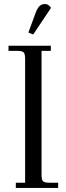

<svg xmlns="http://www.w3.org/2000/svg" viewBox="-20 -928 326 948"><path d="M22 -676.8V-702.1H231V-676.8H185.1V-65.9Q185.1 -41 192.1 -33.4Q199.2 -25.9 224.1 -25.9H267.1V0H58.1V-25.9H104V-637.2Q104 -662.1 96.9 -669.4Q89.8 -676.8 64.9 -676.8ZM120.1 -767.1 153.8 -858.9Q163.6 -886.2 174.3 -897.2Q185.1 -908.2 202.1 -908.2Q219.7 -908.2 231.9 -889.2L144 -757.8Z"/></svg>

Font: Dihjauti S
Style: Regular
Weight: 400
Designer: T. Christopher White
Version: Version 3.0.0